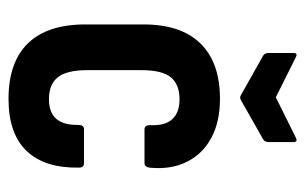

<svg xmlns="http://www.w3.org/2000/svg" viewBox="-156 -570 733 462"><g transform="rotate(90 211.0 -338.5)"><path d="M217.6 8Q129.4 8 83.9 -38.6Q38.3 -85.3 38.3 -176.7V-317Q38.3 -407.4 84.4 -454.1Q130.4 -500.8 217.1 -500.8Q272.3 -500.8 310.9 -480.2Q349.4 -459.6 368.3 -422.3Q387.3 -385 383.3 -335.6Q382.4 -319.2 371.9 -319.2H291Q280.6 -319.2 280.6 -332.1Q282.6 -368.2 266.5 -385.8Q250.3 -403.5 218.5 -403.5Q182.7 -403.5 165.5 -382.5Q148.3 -361.5 148.3 -312.1V-181.6Q148.3 -132.2 165.3 -110.8Q182.2 -89.3 218.1 -89.3Q250.3 -89.3 265.5 -106.9Q280.6 -124.5 280.1 -159.6Q280.1 -173.6 290 -173.6H372.4Q382.8 -173.6 382.8 -161.7Q384.3 -79.1 342.7 -35.5Q301.1 8 217.6 8ZM207.7 -551.6 112.9 -605Q107 -608.9 107 -617.9V-677.8Q107 -689.2 118.4 -682.7L213.6 -635.2L309.4 -682.7Q321.3 -689.2 321.3 -677.8V-617.9Q321.3 -608.9 315.3 -605L221.1 -551.6Q214.1 -547.2 207.7 -551.6Z"/></g></svg>

Font: Sofia Sans Condensed
Style: Regular
Weight: 400
Designer: Botio Nikoltchev, Ani Petrova
Foundry: lettersoup
Version: Version 4.100